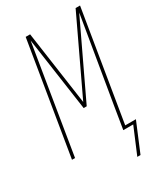

<svg xmlns="http://www.w3.org/2000/svg" viewBox="-220 -827 941 1089"><g transform="rotate(-30 250.0 -282.0)"><path d="M366 171H345L417 0H352L376 -147Q399 -286 422.5 -425Q446 -564 469 -703L240 -221H220L151 -703Q128 -564 105.5 -425Q83 -286 60 -147L36 0H16L137 -735H166L235 -252L464 -735H493L375 -18H445Z"/></g></svg>

Font: Iosevka Thin
Style: Italic
Weight: 100
Italic angle: -9°
Monospace: yes
Designer: Belleve Invis
Foundry: Belleve Invis
Version: Version 32.5.0; ttfautohint (v1.8.4)